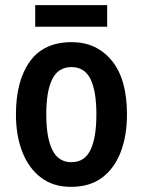

<svg xmlns="http://www.w3.org/2000/svg" viewBox="-20 -717 556 747"><path d="M474 -272Q474 -190 450 -126.5Q426 -63 378 -26.5Q330 10 256 10Q187 10 139.5 -26Q92 -62 67 -125.5Q42 -189 42 -272Q42 -402 96 -477.5Q150 -553 259 -553Q356 -553 415 -481Q474 -409 474 -272ZM160 -272Q160 -182 183.5 -134Q207 -86 258 -86Q309 -86 332 -133.5Q355 -181 355 -272Q355 -363 332 -409.5Q309 -456 258 -456Q207 -456 183.5 -409.5Q160 -363 160 -272ZM397 -697V-613H117V-697Z"/></svg>

Font: Noto Sans Lao Looped Condensed SemiBold
Style: Regular
Weight: 600
Width: 3
Designer: Mark Frömberg, Ben Mitchell
Foundry: The Fontpad Ltd
Version: Version 1.002; ttfautohint (v1.8.4.7-5d5b)